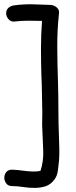

<svg xmlns="http://www.w3.org/2000/svg" viewBox="-40 -835 362 915"><path d="M28.3 -809.6Q72.3 -815.4 115.2 -814.5Q158.2 -813.5 202.1 -811.5Q216.8 -810.5 230 -799.8Q243.2 -789.1 241.2 -772.5Q232.4 -690.4 232.9 -609.4Q233.4 -528.3 236.3 -445.3Q238.3 -377.9 238.3 -311.5Q238.3 -245.1 241.2 -177.7Q242.2 -150.4 242.7 -123Q243.2 -95.7 241.2 -68.4Q239.3 -46.9 235.8 -21.5Q232.4 3.9 218.8 21.5Q201.2 44.9 176.8 52.7Q152.3 60.5 125 60.5Q97.7 60.5 69.8 56.2Q42 51.8 17.6 51.8Q-1 51.8 -10.3 39.1Q-19.5 26.4 -19.5 11.7Q-19.5 -2.9 -10.3 -14.6Q-1 -26.4 17.6 -26.4Q43 -25.4 66.9 -22Q90.8 -18.6 115.2 -17.6Q127 -17.6 135.7 -18.1Q144.5 -18.6 153.3 -21.5Q168 -68.4 166 -116.2Q164.1 -164.1 162.1 -209Q160.2 -237.3 161.1 -266.6Q162.1 -295.9 161.1 -325.2Q160.2 -362.3 159.7 -400.4Q159.2 -438.5 157.2 -476.6Q155.3 -541 155.3 -606Q155.3 -670.9 160.2 -735.4Q127 -736.3 94.2 -736.3Q61.5 -736.3 28.3 -732.4Q11.7 -730.5 0.5 -743.7Q-10.7 -756.8 -10.7 -771.5Q-10.7 -788.1 0.5 -797.9Q11.7 -807.6 28.3 -809.6Z"/></svg>

Font: Schoolbell
Style: Regular
Weight: 400
Designer: Font Diner, Inc
Foundry: Font Diner, Inc
Version: Version 1.000